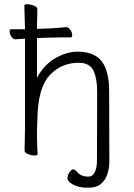

<svg xmlns="http://www.w3.org/2000/svg" viewBox="-20 -722 628 899"><path d="M455 137Q434 157 391.5 157Q349 157 322.5 142.5Q296 128 296 113.5Q296 99 305 85Q314 71 322.5 71Q331 71 340 82Q358 105 394 105Q414 105 424 84Q434 63 434 31L435 -293Q435 -353 418 -390.5Q401 -428 348 -428Q267 -428 212 -369Q157 -310 155 -162Q154 -129 153 -105V-89Q153 -59 156 1Q156 6 141.5 6Q127 6 111 -0.5Q95 -7 95 -17L97 -115V-541Q77 -540 52 -538H51Q41 -538 33 -551Q25 -564 25 -574.5Q25 -585 31 -585H97L94 -697Q94 -702 108.5 -702Q123 -702 139 -695.5Q155 -689 155 -679L153 -587L214 -589Q250 -591 290 -595H291Q301 -595 309.5 -582Q318 -569 318 -558Q318 -547 312 -547H273Q245 -547 225 -546L186 -545L153 -544V-358L162 -373Q194 -425 244 -452.5Q294 -480 344 -480Q433 -480 466 -420Q491 -375 491 -297L492 30Q492 103 455 137ZM340 82Z"/></svg>

Font: LXGW WenKai TC Light
Style: Regular
Weight: 300
Designer: LXGW / Fontworks Inc.
Foundry: LXGW / Fontworks Inc.
Version: Version 1.330